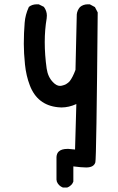

<svg xmlns="http://www.w3.org/2000/svg" viewBox="-20 -758 540 878"><path d="M193.4 -673.8Q184.6 -622.1 184.6 -565.4Q184.6 -506.8 193.4 -444.3Q199.2 -405.3 222.7 -381.8Q238.3 -365.2 254.9 -365.2Q258.8 -365.2 262.7 -366.2Q285.2 -371.1 298.8 -386.7Q312.5 -404.3 325.2 -438.5L331.1 -692.4Q333 -710.9 345.7 -725.6Q360.4 -738.3 381.8 -738.3Q384.8 -738.3 390.6 -738.3L414.1 -725.6L426.8 -701.2Q420.9 -30.3 416 -15.6Q409.2 7.8 374 7.8Q353.5 7.8 315.4 2.9V72.3Q311.5 82 307.1 86.4Q302.7 90.8 299.8 92.8Q294.9 96.7 287.1 99.6H267.6Q248 91.8 240.2 73.2L238.3 63.5V-40Q239.3 -55.7 248 -64.5Q260.7 -77.1 288.1 -77.1Q290 -77.1 293 -77.1L323.2 -74.2L329.1 -282.2Q294.9 -266.6 260.7 -266.6Q252.9 -266.6 245.1 -267.6Q150.4 -277.3 116.2 -368.2Q99.6 -411.1 94.2 -463.4Q88.9 -515.6 88.9 -557.6Q88.9 -606.4 92.8 -654.3Q95.7 -690.4 111.3 -724.6L112.3 -726.6Q127 -738.3 148.4 -738.3Q151.4 -738.3 157.2 -738.3L180.7 -726.6Q194.3 -708 194.3 -686.5Q194.3 -680.7 193.4 -673.8Z"/></svg>

Font: JasonHandwriting2
Style: SemiBold
Weight: 600
Version: Version 1.04.7